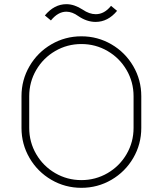

<svg xmlns="http://www.w3.org/2000/svg" viewBox="-20 -885 780 920"><path d="M657 -424V-272Q657 -194 618.5 -128Q580 -62 514 -23.5Q448 15 370 15Q292 15 226 -23.5Q160 -62 121.5 -128Q83 -194 83 -272V-424Q83 -502 121.5 -568Q160 -634 226 -672.5Q292 -711 370 -711Q448 -711 514 -672.5Q580 -634 618.5 -568Q657 -502 657 -424ZM370 -22Q438 -22 495.5 -55.5Q553 -89 586.5 -146.5Q620 -204 620 -272V-424Q620 -492 586.5 -549.5Q553 -607 495.5 -640.5Q438 -674 370 -674Q302 -674 244.5 -640.5Q187 -607 153.5 -549.5Q120 -492 120 -424V-272Q120 -204 153.5 -146.5Q187 -89 244.5 -55.5Q302 -22 370 -22ZM541 -833Q497 -780 438 -780Q396 -780 355 -808Q326 -829 298 -829Q258 -829 224 -787L195 -811Q240 -865 298 -865Q336 -865 376 -839Q408 -817 439 -817Q480 -817 512 -857Z"/></svg>

Font: Major Mono Display
Style: Regular
Weight: 400
Designer: Emre Parlak
Foundry: Emre Parlak
Version: Version 2.000; ttfautohint (v1.8) -l 8 -r 50 -G 200 -x 14 -D